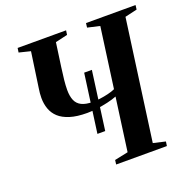

<svg xmlns="http://www.w3.org/2000/svg" viewBox="-131 -870 983 996"><g transform="rotate(-20 360.5 -371.5)"><path d="M306.5 -182.5 350.5 -504.5H393L349.5 -182.5ZM343.5 0 346.5 -24 421 -39.5 461 -332.5Q438.5 -323.5 408.8 -316.8Q379 -310 348.8 -306.2Q318.5 -302.5 294 -302.5Q238 -302.5 200 -314.5Q162 -326.5 139.5 -347.2Q117 -368 107 -396.2Q97 -424.5 97 -457Q97 -470 98.2 -483.2Q99.5 -496.5 101.5 -509L129.5 -703.5L66.5 -719L70 -743H337.5L334 -719L267 -703.5L248.5 -571.5Q243.5 -535.5 240.2 -505Q237 -474.5 237 -450Q237 -415.5 246.8 -392.5Q256.5 -369.5 279.5 -358Q302.5 -346.5 341.5 -346.5Q358.5 -346.5 381.5 -349.5Q404.5 -352.5 427.5 -358Q450.5 -363.5 466.5 -371L512 -703.5L444.5 -719L447.5 -743H721L718 -719L651 -703.5L560 -39.5L627 -24L623.5 0Z"/></g></svg>

Font: Merriweather 120pt SemiBold
Style: Italic
Weight: 600
Italic angle: -7.8°
Version: Version 2.101